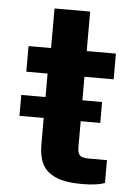

<svg xmlns="http://www.w3.org/2000/svg" viewBox="-51 -729 544 773"><g transform="rotate(5 221.0 -342.0)"><path d="M361.5 -246H282.5V-143.5Q282.5 -124 287.5 -114.5Q292.5 -105 302.2 -102Q312 -99 330 -99H401.5V-7Q371.5 5.5 308.5 5.5Q241 5.5 202.5 -11.8Q164 -29 148.5 -60.2Q133 -91.5 133 -137V-246H35V-330.5H133V-425.5H47V-529H138V-689H282V-529.5H400V-425.5H282V-330.5H361.5Z"/></g></svg>

Font: 1883 Sans
Style: Bold
Weight: 700
Designer: 1883 Sans project is a fork of Public Sans.
Version: Version 1.009